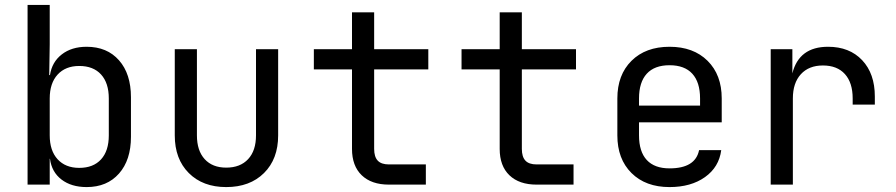

<svg xmlns="http://www.w3.org/2000/svg" viewBox="-20 -750 3640 780"><path d="M512 -355V-194Q512 -100 463.5 -45Q415 10 332 10Q270 10 230 -20.5Q190 -51 183 -105H182V0H92V-730H182V-570L180 -445H183Q191 -498 231 -529Q271 -560 332 -560Q415 -560 463.5 -505Q512 -450 512 -355ZM422 -350Q422 -413 390.5 -447.5Q359 -482 302 -482Q246 -482 214 -447Q182 -412 182 -350V-200Q182 -138 214 -103Q246 -68 302 -68Q359 -68 390.5 -102.5Q422 -137 422 -200Z M690 -200V-550H780V-200Q780 -138 811.5 -103.5Q843 -69 899 -69Q956 -69 988 -103.5Q1020 -138 1020 -200V-550H1110V-200Q1110 -104 1052.5 -47Q995 10 899 10Q804 10 747 -47Q690 -104 690 -200Z M1560 0Q1489 0 1449.5 -38Q1410 -76 1410 -145V-468H1255V-550H1410V-700H1500V-550H1720V-468H1500V-145Q1500 -113 1514.5 -97.5Q1529 -82 1560 -82H1710V0Z M2160 0Q2089 0 2049.5 -38Q2010 -76 2010 -145V-468H1855V-550H2010V-700H2100V-550H2320V-468H2100V-145Q2100 -113 2114.5 -97.5Q2129 -82 2160 -82H2310V0Z M2912 -253H2576V-200Q2576 -134 2607.5 -100Q2639 -66 2700 -66Q2805 -66 2820 -140H2910Q2901 -71 2844 -30.5Q2787 10 2700 10Q2603 10 2545.5 -47Q2488 -104 2488 -200V-350Q2488 -446 2545.5 -503Q2603 -560 2700 -560Q2797 -560 2854.5 -503Q2912 -446 2912 -350ZM2576 -321H2824V-350Q2824 -416 2792.5 -450.5Q2761 -485 2700 -485Q2639 -485 2607.5 -450.5Q2576 -416 2576 -350Z M3534 -358V-325H3444V-350Q3444 -414 3412.5 -449Q3381 -484 3323 -484Q3266 -484 3233.5 -448.5Q3201 -413 3201 -350V0H3111V-550H3199V-452Q3226 -560 3344 -560Q3431 -560 3482.5 -505.5Q3534 -451 3534 -358Z"/></svg>

Font: JetBrains Mono
Style: Regular
Weight: 400
Monospace: yes
Designer: Philipp Nurullin, Konstantin Bulenkov
Foundry: JetBrains
Version: Version 2.001;December 29, 2023;FontCreator 11.5.0.2427 32-b